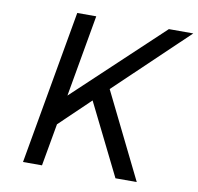

<svg xmlns="http://www.w3.org/2000/svg" viewBox="-81 -822 936 906"><g transform="rotate(10 386.5 -368.5)"><path d="M87 0 217 -737H308L239 -345L656 -737H773L430 -410L632 0H530L360 -343L214 -203L178 0Z"/></g></svg>

Font: Tomorrow
Style: Italic
Weight: 400
Italic angle: -10°
Designer: Tony de Marco, Monica Rizzolli
Foundry: Just in Type
Version: Version 2.002